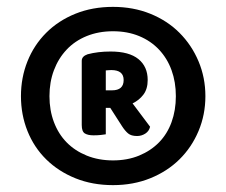

<svg xmlns="http://www.w3.org/2000/svg" viewBox="-20 -653 659 559"><path d="M41 -373Q41 -427 60 -474.5Q79 -522 114.5 -557.5Q150 -593 199.5 -613Q249 -633 309 -633Q368 -633 417.5 -613Q467 -593 502.5 -557.5Q538 -522 558 -474.5Q578 -427 578 -373Q578 -319 558 -271.5Q538 -224 502.5 -189Q467 -154 417.5 -134Q368 -114 309 -114Q249 -114 199.5 -134Q150 -154 114.5 -189Q79 -224 60 -271.5Q41 -319 41 -373ZM124 -373Q124 -332 137 -297.5Q150 -263 174 -238.5Q198 -214 232.5 -200Q267 -186 309 -186Q351 -186 385 -200Q419 -214 443 -238.5Q467 -263 479.5 -297.5Q492 -332 492 -373Q492 -414 479.5 -448.5Q467 -483 443 -508.5Q419 -534 385 -548Q351 -562 309 -562Q267 -562 232.5 -548Q198 -534 174 -508.5Q150 -483 137 -448.5Q124 -414 124 -373ZM288 -339V-262Q282 -261 273 -260Q264 -259 252 -259Q236 -259 227 -264.5Q218 -270 218 -289V-476Q218 -489 235 -495Q265 -503 302 -503Q356 -503 383 -481Q410 -459 410 -420Q410 -394 397.5 -377.5Q385 -361 366 -352L417 -284Q414 -271 403 -264Q392 -257 379 -257Q362 -257 353 -264.5Q344 -272 335 -286L301 -339ZM306 -390Q340 -390 340 -420Q340 -449 304 -449Q299 -449 294.5 -448.5Q290 -448 288 -448V-390Z"/></svg>

Font: Baloo Paaji 2
Style: Bold
Weight: 700
Designer: Shuchita Grover, Noopur Datye and Ek Type
Foundry: Ek Type
Version: Version 1.640;hotconv 1.0.111;makeotfexe 2.5.65597; ttfautoh